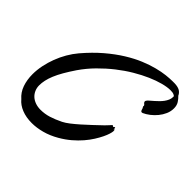

<svg xmlns="http://www.w3.org/2000/svg" viewBox="-174 -852 1035 1035"><g transform="rotate(45 344.0 -334.0)"><path d="M85.9 -158.2Q85.9 -139.2 93 -122.8Q100.1 -106.4 112.8 -94.7Q125.5 -83 143.8 -76.4Q162.1 -69.8 184.1 -69.8Q215.8 -69.8 246.6 -79.3Q277.3 -88.9 312 -106Q328.6 -114.3 349.1 -130.1Q369.6 -146 392.6 -166.3Q415.5 -186.5 439.9 -209.5Q464.4 -232.4 487.8 -254.9Q499 -265.6 504.2 -272.2Q509.3 -278.8 516.1 -285.2Q517.1 -286.1 519 -286.1Q521.5 -286.1 522.5 -284.2Q523.4 -282.2 525.9 -282.2Q528.8 -282.2 530.8 -284.7Q532.7 -287.1 535.2 -287.1Q538.1 -287.1 538.1 -282.2Q538.1 -278.8 537.6 -277.1Q537.1 -275.4 537.1 -272.9Q537.1 -273.9 538.1 -274.9Q539.1 -276.9 541 -276.9Q543.9 -276.9 543.9 -269V-264.2Q543.5 -257.3 539.1 -242.9Q534.7 -228.5 525.4 -209.2Q516.1 -189.9 501.7 -167Q487.3 -144 466.8 -120.1Q446.3 -96.2 419.4 -73.2Q392.6 -50.3 358.9 -30.8Q318.4 -7.3 278.1 3.4Q237.8 14.2 201.2 14.2Q158.2 14.2 124.5 0.7Q90.8 -12.7 70.8 -37.1Q43 -61 30.5 -96.9Q18.1 -132.8 18.1 -174.8Q18.1 -207.5 25.1 -242.2Q32.2 -276.9 44.9 -310.3Q57.6 -343.8 75.4 -374.5Q93.3 -405.3 115.2 -431.2Q163.1 -487.3 210.4 -527.6Q257.8 -567.9 302.7 -595.7Q347.7 -623.5 388.9 -640.6Q430.2 -657.7 465.8 -666.7Q501.5 -675.8 530 -679Q558.6 -682.1 578.1 -682.1Q587.9 -682.1 595.2 -682.1Q602.5 -682.1 606.9 -681.2Q627.4 -678.7 638.9 -670.2Q650.4 -661.6 655.8 -648.9Q668 -637.7 678 -622.1Q688 -606.4 688 -584Q688 -561 678.7 -539.8Q669.4 -518.6 654.5 -500.5Q639.6 -482.4 621.6 -468.5Q603.5 -454.6 585.9 -446.8Q584 -445.8 580.1 -445.8Q576.2 -445.8 573.7 -449.2Q571.3 -452.6 569.8 -458Q568.8 -461.4 568.4 -462.9Q567.9 -464.4 567.4 -465.3Q566.9 -466.3 566.2 -467.3Q565.4 -468.3 564 -471.2Q562.5 -472.7 562.7 -475.3Q563 -478 563 -479Q563 -482.9 558.1 -486.8Q549.8 -492.7 549.8 -500Q549.8 -502.9 552 -506.6Q554.2 -510.3 558.1 -514.2Q561.5 -517.6 569.1 -523.9Q576.7 -530.3 585.7 -538.3Q594.7 -546.4 604.7 -556.2Q614.7 -565.9 622.8 -576.9Q630.9 -587.9 636 -599.9Q641.1 -611.8 641.1 -624Q641.1 -625.5 641.1 -627.4Q641.1 -629.4 640.1 -630.9Q630.9 -637.7 622.6 -638.9Q614.3 -640.1 605 -640.1Q581.1 -640.1 547.9 -631.3Q514.6 -622.6 476.6 -606Q438.5 -589.4 397.2 -564.9Q356 -540.5 315.9 -509Q275.9 -477.5 238.5 -439.7Q201.2 -401.9 170.9 -357.9Q147.5 -323.2 131.1 -294.7Q114.7 -266.1 104.7 -241.9Q94.7 -217.8 90.3 -197Q85.9 -176.3 85.9 -158.2Z"/></g></svg>

Font: Oregano
Style: Italic
Weight: 400
Italic angle: -12°
Designer: Astigmatic (AOETI)
Foundry: Astigmatic (AOETI)
Version: Version 1.000